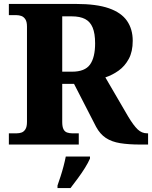

<svg xmlns="http://www.w3.org/2000/svg" viewBox="-20 -734 772 975"><path d="M25 0V-57H65Q78 -57 89.5 -61Q101 -65 109 -77.5Q117 -90 117 -115V-599Q117 -624 108.5 -636.5Q100 -649 88 -653Q76 -657 65 -657H25V-714H366Q470 -714 533 -692Q596 -670 625 -628Q654 -586 654 -527Q654 -472 634 -435Q614 -398 582.5 -375.5Q551 -353 515 -341L631 -142Q658 -97 679 -77Q700 -57 727 -57H732V0H692Q633 0 590 -7Q547 -14 517.5 -33.5Q488 -53 468 -90L356 -308H296V-115Q296 -90 302.5 -77.5Q309 -65 321 -61Q333 -57 346 -57H380V0ZM346 -370Q411 -370 437 -406Q463 -442 463 -514Q463 -564 450.5 -594Q438 -624 412 -637.5Q386 -651 344 -651H296V-370ZM272 208Q279 188 287.5 162Q296 136 303 109Q310 82 314 61H437V71Q428 92 411.5 118.5Q395 145 375 172Q355 199 338 221H272Z"/></svg>

Font: Noto Serif Tibetan ExtraBold
Style: Regular
Weight: 800
Version: Version 2.103